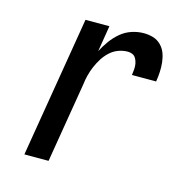

<svg xmlns="http://www.w3.org/2000/svg" viewBox="-86 -618 671 698"><g transform="rotate(15 250.0 -269.0)"><path d="M66 0 154 -530H244L228 -432Q239 -453 253 -472.5Q267 -492 285.5 -507.5Q304 -523 326.5 -530.5Q349 -538 372 -538Q390 -538 407 -533Q424 -528 436.5 -515.5Q449 -503 455 -487Q461 -471 463 -453Q465 -435 464 -416.5Q463 -398 460 -380H369Q370 -389 371 -397.5Q372 -406 371.5 -414.5Q371 -423 368.5 -431Q366 -439 361.5 -445.5Q357 -452 349 -455Q341 -458 333 -458Q315 -458 297.5 -451.5Q280 -445 266 -432Q252 -419 242 -403Q232 -387 225 -370.5Q218 -354 213.5 -336.5Q209 -319 207 -301L157 0Z"/></g></svg>

Font: Iosevka Curly Medium Oblique
Style: Regular
Weight: 500
Italic angle: -9°
Monospace: yes
Designer: Belleve Invis
Foundry: Belleve Invis
Version: Version 11.1.0; ttfautohint (v1.8.3)